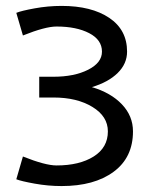

<svg xmlns="http://www.w3.org/2000/svg" viewBox="-20 -625 500 650"><path d="M35.2 -18.1 57.6 -95.2Q133.3 -64.9 171.4 -64.9Q249 -64.9 297.1 -95.2Q345.2 -125.5 345.2 -180.2Q345.2 -231 293 -262.9Q240.7 -294.9 161.1 -294.9H112.8V-365.2H161.1Q231.4 -365.2 278.3 -388.9Q325.2 -412.6 325.2 -450.2Q325.2 -490.2 282 -512.7Q238.8 -535.2 171.4 -535.2Q133.3 -535.2 57.6 -504.9L35.2 -581.5Q51.8 -588.4 97.2 -596.7Q142.6 -605 188.5 -605Q289.6 -605 349.9 -564.5Q410.2 -523.9 410.2 -450.2Q410.2 -409.2 378.4 -377.9Q346.7 -346.7 291 -330.1Q355.5 -311 392.8 -271.7Q430.2 -232.4 430.2 -180.2Q430.2 -91.8 364.7 -43.5Q299.3 4.9 188.5 4.9Q142.6 4.9 96.9 -3.4Q51.3 -11.7 35.2 -18.1Z"/></svg>

Font: Nikodecs
Style: Medium
Weight: 500
Version: Version 0.29